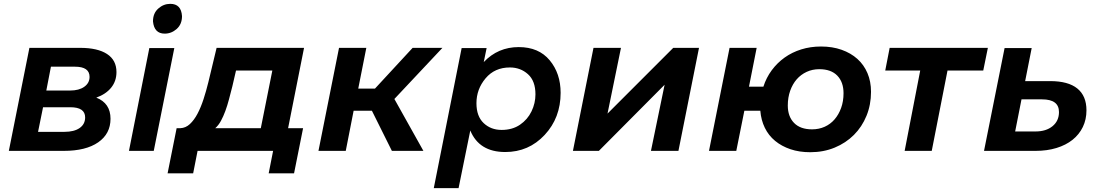

<svg xmlns="http://www.w3.org/2000/svg" viewBox="-20 -785 5711 999"><path d="M133 -536H397Q488 -536 537 -504Q586 -472 586 -410Q586 -363 558.5 -329Q531 -295 481 -277Q555 -248 555 -167Q555 -89 491 -44.5Q427 0 312 0H26ZM345 -314Q391 -314 418.5 -333.5Q446 -353 446 -385Q446 -438 370 -438H245L221 -314ZM315 -99Q366 -99 394.5 -119Q423 -139 423 -174Q423 -227 346 -227H204L178 -99Z M837 -610Q782 -610 776 -674Q776 -716 803.5 -740.5Q831 -765 866 -765Q923 -765 927 -701Q927 -659 899.5 -634.5Q872 -610 837 -610ZM780 0H651L757 -535H887Z M899 -118H918Q946 -119 968 -139.5Q990 -160 1007.5 -193Q1025 -226 1039 -269Q1053 -312 1064 -357L1107 -536H1562L1479 -118H1557L1510 117H1378L1401 0H1008L985 117H852ZM1397 -418H1208L1189 -336Q1180 -301 1171.5 -268.5Q1163 -236 1152.5 -207.5Q1142 -179 1129.5 -156Q1117 -133 1100 -118H1337Z M1744 -536H1886L1844 -324H1931L2127 -536H2282L2032 -270L2183 0H2019L1915 -209H1820L1779 0H1637Z M2366 194H2237L2382 -535H2512L2497 -462Q2571 -540 2679 -540Q2783 -540 2840 -471.5Q2897 -403 2897 -302Q2897 -172 2814 -83Q2731 6 2609 6Q2473 6 2427 -106ZM2590 -109Q2646 -109 2685.5 -136Q2725 -163 2745.5 -205.5Q2766 -248 2766 -294Q2766 -364 2727 -399Q2688 -434 2633 -434Q2554 -434 2506.5 -377.5Q2459 -321 2459 -248Q2459 -180 2496.5 -144.5Q2534 -109 2590 -109Z M3068 -536H3211L3141 -194L3483 -536H3617L3510 0H3367L3438 -344L3096 0H2961Z M3776 -536H3917L3877 -334H3952Q3967 -381 3995.5 -419.5Q4024 -458 4062.5 -485.5Q4101 -513 4149 -528Q4197 -543 4252 -543Q4311 -543 4359 -526Q4407 -509 4441 -478.5Q4475 -448 4493.5 -404.5Q4512 -361 4512 -307Q4512 -240 4488.5 -182.5Q4465 -125 4423 -83Q4381 -41 4323 -17Q4265 7 4196 7Q4139 7 4093 -8.5Q4047 -24 4013 -52Q3979 -80 3959.5 -120Q3940 -160 3936 -209H3853L3811 0H3669ZM4205 -112Q4241 -112 4271 -125.5Q4301 -139 4322.5 -164Q4344 -189 4356.5 -223.5Q4369 -258 4369 -300Q4369 -358 4336.5 -391.5Q4304 -425 4243 -425Q4207 -425 4177 -411Q4147 -397 4125.5 -372.5Q4104 -348 4091.5 -313Q4079 -278 4079 -236Q4079 -179 4111.5 -145.5Q4144 -112 4205 -112Z M4687 0 4768 -418H4586L4609 -536H5120L5096 -418H4910L4828 0Z M5444 -363Q5538 -363 5585.5 -324.5Q5633 -286 5633 -211Q5633 -163 5614 -124Q5595 -85 5560.5 -57.5Q5526 -30 5477 -15Q5428 0 5368 0H5100L5207 -535H5348L5314 -363ZM5368 -101Q5423 -101 5456.5 -128.5Q5490 -156 5490 -202Q5490 -268 5402 -268H5295L5262 -101Z"/></svg>

Font: Argentum Sans Medium
Style: Italic
Weight: 500
Italic angle: -11°
Designer: Julieta Ulanovsky (font), Cristiano Sobral (main changes and remaster)
Foundry: Julieta Ulanovsky (font), Cristiano Sobral (main changes and remaster)
Version: Version 2.007;June 15, 2022;FontCreator 14.0.0.2814 64-bit; 